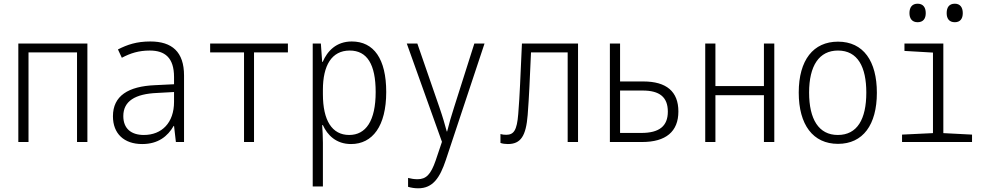

<svg xmlns="http://www.w3.org/2000/svg" viewBox="-20 -767 5340 1037"><path d="M79 0H134V-484H396V0H452V-532H79Z M748 11C834 11 886 -31 918 -87H920L930 0H974V-359C974 -487 909 -543 792 -543C718 -543 668 -526 617 -500L638 -455C685 -480 730 -494 789 -494C870 -494 920 -456 920 -351V-312L818 -307C672 -301 590 -249 590 -139C590 -45 650 11 748 11ZM757 -38C689 -38 646 -72 646 -140C646 -221 710 -260 829 -265L920 -270V-217C920 -104 854 -38 757 -38Z M1298 0H1352V-484H1535V-532H1115V-484H1298Z M1669 240H1724V4C1724 -28 1722 -64 1720 -91H1724C1748 -38 1795 11 1876 11C1992 11 2066 -86 2066 -270C2066 -449 1999 -543 1880 -543C1796 -543 1748 -491 1723 -433H1720L1713 -532H1669ZM1866 -38C1773 -38 1724 -117 1724 -258V-282C1724 -413 1771 -494 1869 -494C1963 -494 2009 -419 2009 -270C2009 -114 1956 -38 1866 -38Z M2239 250C2318 250 2356 193 2388 97L2597 -532H2542L2433 -189C2418 -143 2405 -98 2395 -57H2393C2383 -94 2372 -133 2353 -188L2234 -532H2177L2367 -1L2333 100C2307 175 2282 201 2235 201C2217 201 2199 198 2184 194V242C2201 247 2219 250 2239 250Z M2723 11C2793 11 2821 -33 2830 -146C2838 -250 2841 -329 2848 -484H3046V0H3102V-532H2799C2790 -342 2788 -261 2779 -151C2772 -63 2755 -39 2714 -39C2703 -39 2694 -40 2683 -43V5C2694 9 2708 11 2723 11Z M3274 0H3448C3576 0 3644 -56 3644 -165C3644 -273 3579 -327 3455 -327H3329V-532H3274ZM3329 -49V-278H3451C3542 -278 3587 -243 3587 -164C3587 -86 3541 -49 3444 -49Z M3789 0H3844V-253H4106V0H4162V-532H4106V-302H3844V-532H3789Z M4506 10C4641 10 4716 -93 4716 -266C4716 -436 4644 -542 4506 -542C4373 -542 4294 -443 4294 -267C4294 -93 4371 10 4506 10ZM4505 -38C4402 -38 4350 -123 4350 -267C4350 -412 4404 -494 4506 -494C4613 -494 4659 -405 4659 -267C4659 -123 4610 -38 4505 -38Z M4936 -647C4966 -647 4980 -666 4980 -696C4980 -728 4965 -747 4936 -747C4907 -747 4892 -728 4892 -696C4892 -666 4907 -647 4936 -647ZM5137 -647C5166 -647 5180 -666 5180 -696C5180 -728 5165 -747 5137 -747C5107 -747 5093 -728 5093 -696C5093 -666 5107 -647 5137 -647ZM4852 0H5230V-40L5075 -48V-532H4865V-492L5019 -483V-48L4852 -40Z"/></svg>

Font: Noto Sans Mono Condensed Light
Style: Regular
Weight: 300
Width: 3
Designer: Monotype Design Team
Foundry: Monotype Imaging Inc.
Version: Version 2.014